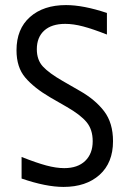

<svg xmlns="http://www.w3.org/2000/svg" viewBox="-20 -728 510 756"><path d="M45 -530Q45 -614 98 -661Q151 -708 240 -708Q308 -708 401 -677V-592Q345 -614 307 -624Q269 -634 237 -634Q183 -634 154 -607.5Q125 -581 125 -534Q125 -492 149 -466Q173 -440 227 -409L293 -371Q355 -336 390 -290Q425 -244 425 -172Q425 -87 372 -39.5Q319 8 230 8Q161 8 65 -25V-110Q123 -87 162 -76.5Q201 -66 233 -66Q286 -66 315.5 -94.5Q345 -123 345 -172Q345 -218 321 -247Q297 -276 243 -307L177 -345Q114 -382 79.5 -422.5Q45 -463 45 -530Z"/></svg>

Font: TASA Explorer VF
Style: Regular
Weight: 400
Designer: Weizhong Zhang
Foundry: Local Remote
Version: Version 1.000;Glyphs 3.2 (3192)